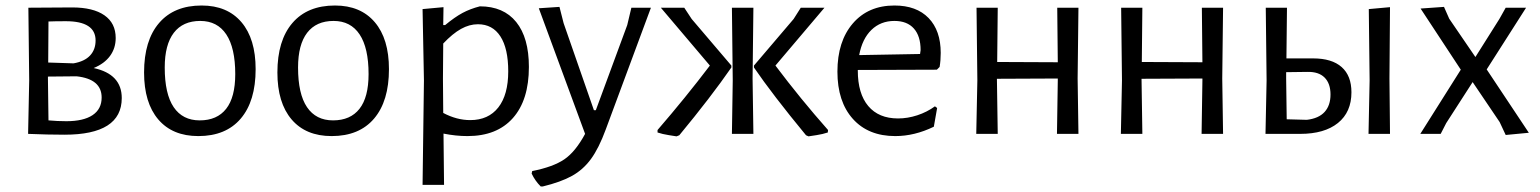

<svg xmlns="http://www.w3.org/2000/svg" viewBox="-20 -486 5592 697"><path d="M422 -130Q422 3 214 3Q154 3 82 0L86 -194L83 -458L242 -459Q318 -459 359 -430.5Q400 -402 400 -348Q400 -311 379.5 -283Q359 -255 320 -239Q422 -217 422 -130ZM219 -409Q179 -409 156 -408L155 -259L247 -256Q287 -263 307 -284.5Q327 -306 327 -339Q327 -409 219 -409ZM349 -132Q349 -199 258 -209L154 -208V-201L156 -49Q188 -46 221 -46Q283 -46 316 -68Q349 -90 349 -132Z M908 -235Q908 -119 854 -55.5Q800 8 700 8Q606 8 554.5 -52.5Q503 -113 503 -223Q503 -339 557.5 -402.5Q612 -466 712 -466Q805 -466 856.5 -405.5Q908 -345 908 -235ZM578 -241Q578 -145 610.5 -97Q643 -49 705 -49Q768 -49 801 -91Q834 -133 834 -217Q834 -312 801.5 -361Q769 -410 707 -410Q644 -410 611 -367Q578 -324 578 -241Z M1392 -235Q1392 -119 1338 -55.5Q1284 8 1184 8Q1090 8 1038.5 -52.5Q987 -113 987 -223Q987 -339 1041.5 -402.5Q1096 -466 1196 -466Q1289 -466 1340.5 -405.5Q1392 -345 1392 -235ZM1062 -241Q1062 -145 1094.5 -97Q1127 -49 1189 -49Q1252 -49 1285 -91Q1318 -133 1318 -217Q1318 -312 1285.5 -361Q1253 -410 1191 -410Q1128 -410 1095 -367Q1062 -324 1062 -241Z M1900 -243Q1900 -123 1842 -57.5Q1784 8 1677 8Q1635 8 1590 -1L1592 185H1514L1519 -194L1514 -453L1590 -460L1589 -395H1596Q1631 -424 1659 -439Q1687 -454 1722 -463Q1808 -463 1854 -406Q1900 -349 1900 -243ZM1825 -227Q1825 -310 1796.5 -354Q1768 -398 1715 -398Q1684 -398 1653.5 -381Q1623 -364 1589 -328L1588 -201L1589 -76Q1638 -50 1687 -50Q1753 -50 1789 -96Q1825 -142 1825 -227Z M2026 -402 2136 -86H2143L2257 -395L2272 -458H2343L2179 -16Q2154 52 2125.5 91Q2097 130 2056.5 152.5Q2016 175 1950 191H1943Q1922 170 1910 144L1912 135Q1988 120 2028.5 92.5Q2069 65 2104 0L1936 -456L2011 -461Z M2367 -5V-14Q2469 -132 2557 -248L2379 -458H2464L2491 -417L2635 -248V-241Q2561 -134 2446 5L2436 9Q2430 8 2407.5 4.5Q2385 1 2367 -5ZM2640 -194 2637 -458H2715L2712 -201L2715 0H2637ZM2906 5Q2784 -143 2717 -241V-248L2861 -417L2887 -458H2973L2795 -248Q2886 -127 2986 -14L2985 -5Q2967 1 2944.5 4.5Q2922 8 2915 9Z M3094 -232V-230Q3094 -146 3132 -101Q3170 -56 3240 -56Q3275 -56 3310 -67.5Q3345 -79 3374 -100L3382 -94L3370 -26Q3300 8 3230 8Q3132 8 3076 -54.5Q3020 -117 3020 -226Q3020 -336 3076 -401Q3132 -466 3227 -466Q3307 -466 3351 -420.5Q3395 -375 3395 -294Q3395 -267 3391 -243L3381 -233ZM3099 -286 3320 -290 3322 -304Q3322 -355 3297.5 -382.5Q3273 -410 3227 -410Q3177 -410 3143.5 -377.5Q3110 -345 3099 -286Z M3892 -201 3895 0H3817L3820 -194V-201L3599 -200L3602 0H3524L3528 -194L3525 -458H3602L3600 -261L3820 -260L3818 -458H3895Z M4417 -201 4420 0H4342L4345 -194V-201L4124 -200L4127 0H4049L4053 -194L4050 -458H4127L4125 -261L4345 -260L4343 -458H4420Z M5024 -201 5026 0H4948L4952 -194L4949 -453L5026 -460ZM4886 -151Q4886 -79 4837 -39.5Q4788 0 4700 0H4574L4578 -194L4575 -458H4652L4650 -274H4747Q4815 -274 4850.5 -242.5Q4886 -211 4886 -151ZM4810 -143Q4810 -183 4788.5 -204.5Q4767 -226 4726 -225L4649 -224V-201L4651 -53L4724 -51Q4767 -56 4788.5 -79.5Q4810 -103 4810 -143Z M5241 -418 5336 -279 5423 -417 5446 -458H5520L5377 -234L5530 -4L5446 4L5424 -43L5326 -188L5230 -39L5210 0H5136L5283 -233L5137 -455L5222 -461Z"/></svg>

Font: Alegreya Sans
Style: Regular
Weight: 400
Designer: Juan Pablo del Peral
Foundry: Huerta Tipografica
Version: Version 2.008; ttfautohint (v1.6)